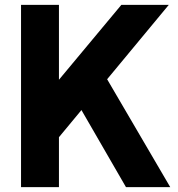

<svg xmlns="http://www.w3.org/2000/svg" viewBox="-20 -765 727 785"><path d="M66 0H221V-204L313 -315L495 0H676L418 -441L670 -745H476L221 -439V-745H66Z"/></svg>

Font: Mluvka ExtraBold
Style: Regular
Weight: 800
Designer: Modified by Jiří Krblich, Original typeface by Gumpita Rahayu
Foundry: Gumpita Rahayu & Jiří Krblich
Version: Version 2.000;Glyphs 3.1.1 (3134)